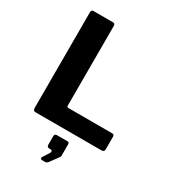

<svg xmlns="http://www.w3.org/2000/svg" viewBox="-232 -860 1090 1221"><g transform="rotate(30 313.5 -249.5)"><path d="M70 -723Q70 -742 86 -742H229Q245 -742 245 -724V-141Q245 -128 256 -128H575Q593 -128 593 -113V-18Q593 -10 588.5 -5Q584 0 574 0H92Q79 0 74.5 -5Q70 -10 70 -21V-723ZM276 243Q269 243 266 237.5Q263 232 266 227L297 179Q303 170 300.5 163Q298 156 289 156H280Q262 156 262 137V75Q262 58 277 58H356Q370 58 370 72V156Q370 159 369 162Q368 165 367 167L320 231Q315 238 309.5 240.5Q304 243 292 243Z"/></g></svg>

Font: Libre Franklin Thin
Style: Bold
Weight: 700
Version: Version 3.000